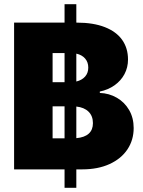

<svg xmlns="http://www.w3.org/2000/svg" viewBox="-20 -816 687 925"><path d="M291 0H47.9V-707H291V-795.9H347.7V-707H350.6Q429.7 -707 485.1 -685.3Q540.5 -663.6 568.6 -623.8Q596.7 -584 596.7 -529.3Q596.7 -490.7 579.6 -458.7Q562.5 -426.8 531.7 -405Q501 -383.3 460.9 -375V-368.2Q505.4 -366.7 542.7 -345.2Q580.1 -323.7 602.1 -285.9Q624 -248 624 -199.2Q624 -141.6 594 -96.4Q564 -51.3 507.8 -25.6Q451.7 0 376 0H347.7V88.9H291ZM291 -149.4V-303.7H233.4V-149.4ZM291 -419.9V-560.5H233.4V-419.9ZM427.7 -222.7Q427.7 -257.3 406.5 -278.1Q385.3 -298.8 347.7 -302.7V-150.4Q387.2 -153.8 407.5 -172.1Q427.7 -190.4 427.7 -222.7ZM405.3 -490.2Q405.3 -516.6 389.9 -534.2Q374.5 -551.8 347.7 -557.6V-423.3Q374.5 -429.7 389.9 -447Q405.3 -464.4 405.3 -490.2Z"/></svg>

Font: Pretendard JP Black
Style: Regular
Weight: 900
Designer: Base glyphs from Inter by Rasmus Andersson; Hangeul glyphs from Noto Sans CJK(Source Han Sans) by Jang Soo-young and Kan
Foundry: Kil Hyung-jin
Version: Version 1.309